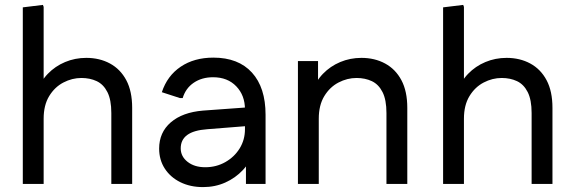

<svg xmlns="http://www.w3.org/2000/svg" viewBox="-20 -750 2336 783"><path d="M73 0V-720L155 -730L158 -722V-360L131 -375Q145 -418 175 -449Q205 -480 245.5 -497Q286 -514 332 -514Q386 -514 428.5 -491Q471 -468 495 -423Q519 -378 519 -310V0H434V-289Q434 -343 418 -374.5Q402 -406 374.5 -419Q347 -432 312 -432Q274 -432 238.5 -413.5Q203 -395 180.5 -358Q158 -321 158 -266V0Z M808 13Q756 13 715.5 -7Q675 -27 652 -62.5Q629 -98 629 -144Q629 -210 676.5 -251Q724 -292 808 -299L1001 -313V-237L825 -223Q770 -219 743.5 -199.5Q717 -180 717 -145Q717 -112 745 -90Q773 -68 817 -68Q862 -68 899 -89Q936 -110 957.5 -145Q979 -180 979 -223V-304Q979 -361 943.5 -398Q908 -435 849 -435Q803 -435 770 -412.5Q737 -390 725 -350H714L640 -374Q662 -441 717 -478Q772 -515 850 -515Q952 -515 1007.5 -454Q1063 -393 1063 -282V0H983V-146L1013 -130Q1001 -89 970.5 -56.5Q940 -24 898.5 -5.5Q857 13 808 13Z M1195 0V-501H1277V-360L1253 -375Q1267 -418 1297 -449Q1327 -480 1367.5 -497Q1408 -514 1454 -514Q1508 -514 1550.5 -491Q1593 -468 1617 -423Q1641 -378 1641 -310V0H1556V-289Q1556 -343 1540 -374.5Q1524 -406 1496.5 -419Q1469 -432 1434 -432Q1396 -432 1360.5 -413.5Q1325 -395 1302.5 -358Q1280 -321 1280 -266V0Z M1787 0V-720L1869 -730L1872 -722V-360L1845 -375Q1859 -418 1889 -449Q1919 -480 1959.5 -497Q2000 -514 2046 -514Q2100 -514 2142.5 -491Q2185 -468 2209 -423Q2233 -378 2233 -310V0H2148V-289Q2148 -343 2132 -374.5Q2116 -406 2088.5 -419Q2061 -432 2026 -432Q1988 -432 1952.5 -413.5Q1917 -395 1894.5 -358Q1872 -321 1872 -266V0Z"/></svg>

Font: Fustat Medium
Style: Regular
Weight: 500
Designer: Mohamed Gaber, Khaled Hosny, Laura Garcia Mut
Foundry: Kief Type Foundry, Alif Type Foundry, Hard Type Foundry
Version: Version 1.007